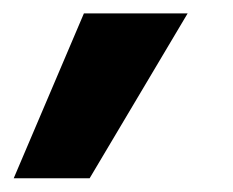

<svg xmlns="http://www.w3.org/2000/svg" viewBox="-56 -149 344 283"><path d="M67.7 -129.3H220.6L76.1 113.8H-35.8Z"/></svg>

Font: Oak Sans Light Italic
Style: Regular
Weight: 400
Italic angle: -9.5°
Foundry: Erik Kennedy, Walven
Version: Version 1.000;Glyphs 3.1.2 (3151)